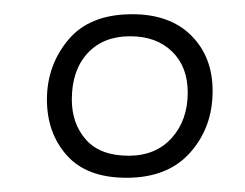

<svg xmlns="http://www.w3.org/2000/svg" viewBox="-20 -802 344 270"><path d="M158 -552Q102 -552 74 -583.5Q46 -615 46 -662Q46 -710 76 -746Q106 -782 166 -782Q219 -782 249 -752Q279 -722 279 -674Q279 -623 247.5 -587.5Q216 -552 158 -552ZM161 -583Q199 -583 221.5 -608Q244 -633 244 -672Q244 -708 222 -729.5Q200 -751 163 -751Q125 -751 103 -727Q81 -703 81 -662Q81 -628 101 -605.5Q121 -583 161 -583Z"/></svg>

Font: Literata 72pt SemiBold
Style: Italic
Weight: 600
Italic angle: -2°
Designer: Latin by Veronika Burian and Jose Scaglione. Greek by Irene Vlachou. Cyrillic by Vera Evstafieva
Foundry: TypeTogether
Version: Version 3.002